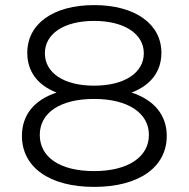

<svg xmlns="http://www.w3.org/2000/svg" viewBox="-20 -727 740 753"><path d="M496 -364C572 -393 613 -447 613 -520C613 -633 510 -707 349 -707C188 -707 87 -633 87 -520C87 -447 127 -393 202 -364C114 -335 66 -276 66 -194C66 -72 173 6 349 6C526 6 634 -72 634 -194C634 -275 585 -335 496 -364ZM156 -518C156 -594 230 -645 349 -645C468 -645 544 -594 544 -518C544 -442 469 -391 349 -391C229 -391 156 -442 156 -518ZM349 -56C214 -56 136 -111 136 -198C136 -284 215 -339 349 -339C483 -339 564 -283 564 -198C564 -112 483 -56 349 -56Z"/></svg>

Font: FIGSv2-sans-serif
Style: Regular
Weight: 400
Designer: Matt McInerney, Pablo Impallari, Rodrigo Fuenzalida,Mirko Velimirovic
Foundry: Matt McInerney, Pablo Impallari, Rodrigo Fuenzalida
Version: Version 4.021;hotconv 1.0.109;makeotfexe 2.5.65596